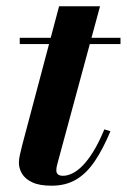

<svg xmlns="http://www.w3.org/2000/svg" viewBox="-20 -580 403 610"><path d="M144 10Q105.5 10 82.7 -0.6Q60 -11.3 50 -28.1Q40 -45 40 -63.3Q40 -75 43.9 -91.3Q47.7 -107.5 51.5 -122.5L167.7 -560H297.8L163.5 -64Q162 -58.8 160.5 -52.1Q159 -45.5 159 -38.5Q159 -21.5 180.5 -21.5Q194 -21.5 209.9 -29.1Q225.8 -36.8 242.5 -53.7Q259.3 -70.7 276.8 -99.1Q294.3 -127.5 311.5 -169L330.8 -163Q306.8 -105.5 280.5 -67Q254.3 -28.5 221.3 -9.2Q188.3 10 144 10ZM42.7 -440V-460H362.8V-440Z"/></svg>

Font: Bodoni Moda
Style: Italic
Weight: 400
Italic angle: -13°
Designer: Owen Earl
Foundry: indestructible type
Version: Version 2.005